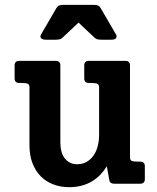

<svg xmlns="http://www.w3.org/2000/svg" viewBox="-20 -755 645 789"><path d="M575.2 -18.6Q575.2 -10.3 570.6 -5.1Q565.9 0 556.2 0H449.2Q440.9 0 435.8 -3.4Q430.7 -6.8 429.2 -15.1L418.9 -71.8Q407.7 -53.2 392.6 -37.4Q377.4 -21.5 358.4 -10Q339.4 1.5 315.7 7.8Q292 14.2 264.2 14.2Q230 14.2 200.2 3.2Q170.4 -7.8 148.4 -29.5Q126.5 -51.3 113.8 -83.5Q101.1 -115.7 101.1 -158.2V-396Q101.1 -407.2 94.5 -410.6Q87.9 -414.1 67.4 -414.1H59.1Q40 -414.1 40 -433.1V-485.8Q40 -504.9 59.1 -504.9H209Q228 -504.9 228 -485.8V-171.9Q228 -126 247.1 -103Q266.1 -80.1 296.9 -80.1Q318.8 -80.1 335.7 -89.6Q352.5 -99.1 364 -115.5Q375.5 -131.8 381.3 -153.8Q387.2 -175.8 387.2 -200.2V-396Q387.2 -407.2 380.6 -410.6Q374 -414.1 353.5 -414.1H345.2Q326.2 -414.1 326.2 -433.1V-485.8Q326.2 -504.9 345.2 -504.9H495.1Q514.2 -504.9 514.2 -485.8V-108.9Q514.2 -97.7 520.5 -94.2Q526.9 -90.8 547.9 -90.8H556.2Q575.2 -90.8 575.2 -71.8ZM457 -612.8Q460.9 -606.4 457.3 -599.1Q453.6 -591.8 437 -591.8H397.5Q387.7 -591.8 380.9 -593.3Q374 -594.7 368.7 -600.1L302.7 -662.1L236.8 -600.1Q231.4 -594.7 224.4 -593.3Q217.3 -591.8 207.5 -591.8H168.5Q160.2 -591.8 155.3 -593.8Q150.4 -595.7 148.2 -598.9Q146 -602.1 146.2 -605.7Q146.5 -609.4 148.4 -612.8L211.4 -721.2Q215.8 -729 221.9 -731.9Q228 -734.9 238.8 -734.9H366.7Q377.4 -734.9 383.5 -731.9Q389.6 -729 394 -721.2Z"/></svg>

Font: New Telegraph
Style: Bold
Weight: 700
Designer: Frank Baranowski
Foundry: Frank Baranowski
Version: Version 3.001